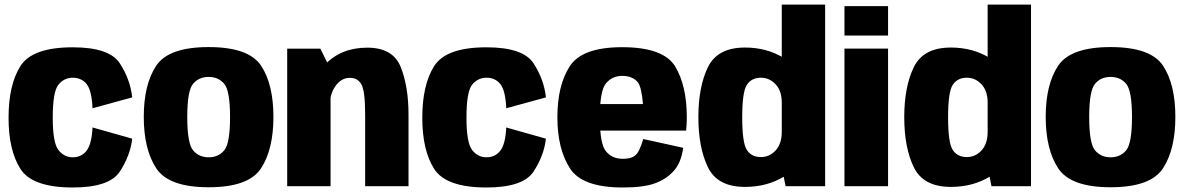

<svg xmlns="http://www.w3.org/2000/svg" viewBox="-20 -805 5128 830"><path d="M294.5 5.5Q453.5 5.5 498.5 -64Q543.5 -133.5 551.5 -205.5L380 -254Q376.5 -182 354.2 -153.5Q332 -125 294.5 -125Q257.5 -125 232.8 -156.2Q208 -187.5 208 -296Q208 -408.5 232.5 -438.8Q257 -469 294.5 -469Q332.5 -469 354.5 -441.5Q376.5 -414 380 -337L551.5 -384Q543.5 -460.5 498.5 -530.5Q453.5 -600.5 294.5 -600.5Q119.5 -600.5 68.2 -519.2Q17 -438 17 -296Q17 -155.5 68.2 -75Q119.5 5.5 294.5 5.5Z M882 4.5Q1055.5 4.5 1108.8 -77.8Q1162 -160 1162 -299.5Q1162 -440 1108.8 -520.8Q1055.5 -601.5 882 -601.5Q709 -601.5 655.2 -520.8Q601.5 -440 601.5 -299.5Q601.5 -160 655.2 -77.8Q709 4.5 882 4.5ZM882 -125Q840 -125 814.8 -155Q789.5 -185 789.5 -299Q789.5 -413 814.8 -442.8Q840 -472.5 882 -472.5Q924 -472.5 949.2 -442.8Q974.5 -413 974.5 -299Q974.5 -185 949.2 -155Q924 -125 882 -125Z M1221.5 0H1409V-505L1365 -594.5H1221.5ZM1558.5 0H1746V-309Q1746 -430.5 1712.5 -514.8Q1679 -599 1567.5 -599Q1454 -599 1383.2 -524.2Q1312.5 -449.5 1312.5 -364.5L1404 -333Q1404 -396 1429.5 -432.2Q1455 -468.5 1492.5 -468.5Q1527.5 -468.5 1543 -439Q1558.5 -409.5 1558.5 -309.5Z M2083 5.5Q2242 5.5 2287 -64Q2332 -133.5 2340 -205.5L2168.5 -254Q2165 -182 2142.8 -153.5Q2120.5 -125 2083 -125Q2046 -125 2021.2 -156.2Q1996.5 -187.5 1996.5 -296Q1996.5 -408.5 2021 -438.8Q2045.5 -469 2083 -469Q2121 -469 2143 -441.5Q2165 -414 2168.5 -337L2340 -384Q2332 -460.5 2287 -530.5Q2242 -600.5 2083 -600.5Q1908 -600.5 1856.8 -519.2Q1805.5 -438 1805.5 -296Q1805.5 -155.5 1856.8 -75Q1908 5.5 2083 5.5Z M2672 5.5V-118.5Q2626.5 -118.5 2600 -150.5Q2573 -181.5 2573 -297.5Q2573 -413 2599.5 -444.5Q2626.5 -477 2670 -477Q2715 -477 2738.5 -448Q2754 -424 2759.5 -355H2557V-240.5H2946Q2949 -266.5 2949 -298Q2949 -433.5 2899 -517.5Q2848 -601 2669.5 -601Q2496 -601 2443 -518.5Q2389.5 -436 2389.5 -298Q2389.5 -162.5 2443 -78.5Q2495.5 5.5 2672 5.5ZM2672 -118.5V5.5Q2762.5 5.5 2811 -12.5Q2859 -29.5 2891.5 -65Q2924 -99.5 2933.5 -166L2761 -204Q2752 -175.5 2742.5 -155Q2732.5 -135 2716 -126.5Q2699.5 -118.5 2672 -118.5Z M3376 0H3547V-785H3359.5V-83ZM3200.5 3Q3296.5 3 3370.5 -42.5Q3444.5 -88 3444.5 -158.5L3359.5 -235Q3359.5 -183.5 3333 -154.8Q3306.5 -126 3269.5 -126Q3229 -126 3208.8 -156.5Q3188.5 -187 3188.5 -298Q3188.5 -408 3208.8 -438.5Q3229 -469 3269.5 -469Q3306.5 -469 3333 -440.5Q3359.5 -412 3359.5 -362L3444.5 -436.5Q3444.5 -506.5 3370.5 -553Q3296.5 -599.5 3200.5 -599.5Q3081.5 -599.5 3040.2 -514.5Q2999 -429.5 2999 -298.5Q2999 -167.5 3040.2 -82.2Q3081.5 3 3200.5 3Z M3630.5 0H3819V-595H3630.5ZM3630.5 -778.5V-651.5H3819V-778.5Z M4266 0H4437V-785H4249.5V-83ZM4090.5 3Q4186.5 3 4260.5 -42.5Q4334.5 -88 4334.5 -158.5L4249.5 -235Q4249.5 -183.5 4223 -154.8Q4196.5 -126 4159.5 -126Q4119 -126 4098.8 -156.5Q4078.5 -187 4078.5 -298Q4078.5 -408 4098.8 -438.5Q4119 -469 4159.5 -469Q4196.5 -469 4223 -440.5Q4249.5 -412 4249.5 -362L4334.5 -436.5Q4334.5 -506.5 4260.5 -553Q4186.5 -599.5 4090.5 -599.5Q3971.5 -599.5 3930.2 -514.5Q3889 -429.5 3889 -298.5Q3889 -167.5 3930.2 -82.2Q3971.5 3 4090.5 3Z M4781 4.5Q4954.5 4.5 5007.8 -77.8Q5061 -160 5061 -299.5Q5061 -440 5007.8 -520.8Q4954.5 -601.5 4781 -601.5Q4608 -601.5 4554.2 -520.8Q4500.5 -440 4500.5 -299.5Q4500.5 -160 4554.2 -77.8Q4608 4.5 4781 4.5ZM4781 -125Q4739 -125 4713.8 -155Q4688.5 -185 4688.5 -299Q4688.5 -413 4713.8 -442.8Q4739 -472.5 4781 -472.5Q4823 -472.5 4848.2 -442.8Q4873.5 -413 4873.5 -299Q4873.5 -185 4848.2 -155Q4823 -125 4781 -125Z"/></svg>

Font: Anybody SemiCondensed ExtraBold
Style: Regular
Weight: 800
Width: 4
Version: Version 1.113;gftools[0.9.25]